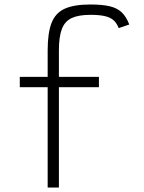

<svg xmlns="http://www.w3.org/2000/svg" viewBox="-20 -834 640 854"><path d="M192 0V-610Q192 -688 209.5 -732.5Q227 -777 268.5 -795.5Q310 -814 382 -814Q435 -814 468.5 -806Q502 -798 522 -778.5Q542 -759 555 -725L508 -709Q499 -732 484.5 -744.5Q470 -757 445.5 -762.5Q421 -768 382 -768Q329 -768 298.5 -753.5Q268 -739 255 -704.5Q242 -670 242 -610V0ZM68 -446V-492H420V-446Z"/></svg>

Font: Victor Mono Thin
Style: Regular
Weight: 100
Monospace: yes
Designer: Rune Bjørnerås
Version: Version 1.561;gftools[0.9.30]